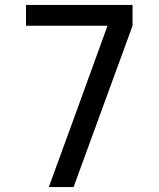

<svg xmlns="http://www.w3.org/2000/svg" viewBox="-20 -755 640 775"><path d="M177 0 272 -260 414 -651H85V-735H515V-651L277 0Z"/></svg>

Font: Iosevka Curly Medium Extended
Style: Regular
Weight: 500
Width: 7
Monospace: yes
Designer: Belleve Invis
Foundry: Belleve Invis
Version: Version 11.1.0; ttfautohint (v1.8.3)